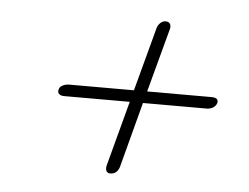

<svg xmlns="http://www.w3.org/2000/svg" viewBox="-38 -581 628 485"><g transform="rotate(5 276.0 -338.5)"><path d="M257.5 -140.5Q250 -140.5 247.5 -146.2Q245 -152 247 -160L291 -325H124.5Q116 -325 111.5 -329.2Q107 -333.5 109.5 -341Q111 -347.5 118.5 -351.2Q126 -355 135 -355H299L342.5 -517.5Q345 -525 350.8 -530.2Q356.5 -535.5 363.5 -535.5Q372 -535.5 375 -530Q378 -524.5 376 -517L332.5 -355H495.5Q515 -355 511.5 -341Q509 -333.5 501.8 -329.2Q494.5 -325 486 -325H324.5L280.5 -158.5Q274.5 -140.5 257.5 -140.5Z"/></g></svg>

Font: Fraunces 9pt S050 Thin
Style: Italic
Weight: 100
Italic angle: -16°
Version: Version 1.000; ttfautohint (v1.8.3)